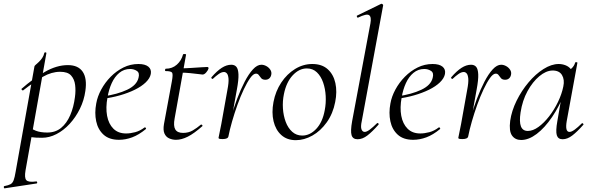

<svg xmlns="http://www.w3.org/2000/svg" viewBox="-83 -746 3199 1041"><path d="M-57.4 275Q-61.2 276 -62.3 270Q-63.4 264 -59.4 263Q-37 258.8 -25.9 252.7Q-14.8 246.6 -9 231.1Q-3.2 215.6 1.8 185L103.8 -386Q103.8 -389 111 -395.1Q118.2 -401.2 127.9 -410.4Q137.6 -419.6 145.9 -431.9Q154.2 -444.2 157.4 -459.2Q158.6 -463.2 164 -462.2Q169.4 -461.2 168.4 -457.2L55.4 178Q48.4 218.6 59.9 231Q71.4 243.4 112.8 237.8Q116.8 236.2 118.4 242Q120 247.8 115 248.8ZM145 1Q108 1 89.5 -2Q71 -5 57 -8L67 -60.4Q86.4 -46.8 111.4 -37.1Q136.4 -27.4 173.2 -27.4Q217.6 -27.4 248.2 -52.5Q278.8 -77.6 297.7 -121.4Q316.6 -165.2 323.4 -220Q328.2 -254.4 324.3 -285.6Q320.4 -316.8 302.3 -336.8Q284.2 -356.8 243.2 -356.8Q196.8 -356.8 150.2 -330.1Q103.6 -303.4 42.4 -256Q39.2 -254.4 35.3 -259Q31.4 -263.6 34.6 -265.2Q94.6 -318.2 159.1 -355.6Q223.6 -393 285 -393Q341 -393 365.4 -357Q389.8 -321 379.8 -253Q372.8 -202 350.1 -156Q327.4 -110 294.7 -74.5Q262 -39 223.2 -19Q184.4 1 145 1Z M562.2 12Q509 12 478.5 -15.8Q448 -43.6 438.5 -88.6Q429 -133.6 438.8 -185Q445.2 -222.4 465.8 -260.5Q486.4 -298.6 517.2 -329.9Q548 -361.2 586.2 -380.1Q624.4 -399 667.4 -399Q703.6 -399 721.3 -384.6Q739 -370.2 734.6 -345Q730 -321.4 707.2 -299.4Q684.4 -277.4 648.1 -259.6Q611.8 -241.8 567.3 -229.1Q522.8 -216.4 475.2 -210.6L477.2 -223.6Q553.8 -234.6 606.2 -259.3Q658.6 -284 668 -324Q675.2 -350.8 659.1 -361.4Q643 -372 622.6 -372Q589.2 -372 563.9 -351.1Q538.6 -330.2 522.7 -295.2Q506.8 -260.2 499.8 -218Q489.4 -162.2 497.6 -118.2Q505.8 -74.2 531.8 -48.3Q557.8 -22.4 600.4 -22.4Q624.2 -22.4 650.3 -29.4Q676.4 -36.4 700.8 -55Q703.6 -57 707.1 -53Q710.6 -49 707.8 -46.2Q669.8 -14.8 633.7 -1.4Q597.6 12 562.2 12Z M871.2 12Q852 12 834.6 4.4Q817.2 -3.2 808.8 -21.8Q800.4 -40.4 806 -73.2L849 -306Q855.8 -343 850.2 -351.8Q844.6 -360.6 815 -360.6Q811 -360.6 811.9 -367Q812.8 -373.4 815.8 -373.4Q851 -373.4 875.9 -395.6Q900.8 -417.8 909.2 -450.2Q909.6 -453.4 918.2 -453.1Q926.8 -452.8 925.8 -449.6L863.8 -103.8Q856.2 -63.2 867.4 -44.3Q878.6 -25.4 909.6 -25.4Q939.2 -25.4 962.1 -38.8Q985 -52.2 1006.4 -70.4Q1008.4 -72.4 1012.5 -68.4Q1016.6 -64.4 1014.4 -62.2Q969.2 -22.2 935.3 -5.1Q901.4 12 871.2 12ZM1015.2 -341.8Q1012.6 -341.8 992.9 -344.4Q973.2 -347 946.7 -349.6Q920.2 -352.2 895.4 -352.2L897.4 -375.6Q922.6 -375.6 953 -377.6Q983.4 -379.6 1008.4 -381.2Q1033.4 -382.8 1040.4 -382.8Q1044.6 -382.8 1046.5 -380.4Q1048.4 -378 1047.4 -374Q1045.6 -366 1035.5 -353.9Q1025.4 -341.8 1015.2 -341.8Z M1155.6 -7.2 1145.6 -8.2Q1154 -53.2 1168.6 -105.7Q1183.2 -158.2 1202.3 -209.2Q1221.4 -260.2 1243.2 -302.3Q1265 -344.4 1288.2 -369.7Q1311.4 -395 1334 -395Q1347.6 -395 1361 -387.7Q1374.4 -380.4 1382.6 -368Q1390.8 -355.6 1387.8 -341Q1385.2 -328 1376.8 -320.8Q1368.4 -313.6 1355.8 -313.6Q1340.8 -313.6 1333.4 -321.9Q1326 -330.2 1320.5 -338.5Q1315 -346.8 1304.8 -346.8Q1290.6 -346.8 1273.8 -323.3Q1257 -299.8 1238.9 -261.6Q1220.8 -223.4 1204.5 -177.9Q1188.2 -132.4 1175.3 -87.4Q1162.4 -42.4 1155.6 -7.2ZM1124.4 8Q1110.2 8 1106 6.3Q1101.8 4.6 1101.8 1.6Q1101.8 -1.6 1107.4 -26.4Q1113 -51.2 1117 -74L1150 -258.6Q1157.8 -298.8 1156 -319.3Q1154.2 -339.8 1147.3 -347.7Q1140.4 -355.6 1131.6 -355.6Q1117.8 -355.6 1101.7 -344Q1085.6 -332.4 1071.4 -318.8Q1069 -316.4 1065 -320.1Q1061 -323.8 1063.4 -327Q1093 -361.2 1119.2 -378.1Q1145.4 -395 1171 -395Q1189 -395 1198.8 -383.4Q1208.6 -371.8 1209.9 -342.8Q1211.2 -313.8 1201.4 -261L1155.6 -7.2Q1153.4 8 1124.4 8Z M1521 14Q1473.2 14 1442.3 -13.8Q1411.4 -41.6 1400.2 -88.6Q1389 -135.6 1399.8 -193Q1411 -251.6 1441.8 -298.1Q1472.6 -344.6 1516.6 -371.8Q1560.6 -399 1610.4 -399Q1662.4 -399 1693.8 -370.7Q1725.2 -342.4 1735.4 -295.5Q1745.6 -248.6 1734.4 -193Q1722.2 -129.8 1688.7 -82.9Q1655.2 -36 1610.8 -11Q1566.4 14 1521 14ZM1555.8 -11Q1597.4 -11 1631.7 -47.3Q1666 -83.6 1677.8 -149Q1685 -186 1682.9 -225.3Q1680.8 -264.6 1669 -298.6Q1657.2 -332.6 1635.2 -353.8Q1613.2 -375 1580.6 -375Q1539 -375 1504.2 -337.8Q1469.4 -300.6 1456.4 -236Q1448.4 -197.4 1451 -158Q1453.6 -118.6 1466.1 -85.2Q1478.6 -51.8 1501.4 -31.4Q1524.2 -11 1555.8 -11Z M1855.8 9Q1829.8 9 1823.2 -13.2Q1816.6 -35.4 1826.2 -89L1925.4 -619.4Q1931.8 -654.6 1918.1 -663.8Q1904.4 -673 1858.6 -650.6Q1854.6 -648.8 1852.2 -654.8Q1849.8 -660.8 1853.8 -661.8L1983.2 -725Q1987.4 -727 1991.4 -723Q1995.4 -719 1994.4 -717L1878.4 -89Q1871.6 -58.6 1877 -44.7Q1882.4 -30.8 1894.4 -30.8Q1905.4 -30.8 1922.4 -43.6Q1939.4 -56.4 1960.2 -77Q1964.2 -81 1968.2 -77Q1972.2 -73 1968.2 -69Q1935.6 -32 1909 -11.5Q1882.4 9 1855.8 9Z M2157.2 12Q2104 12 2073.5 -15.8Q2043 -43.6 2033.5 -88.6Q2024 -133.6 2033.8 -185Q2040.2 -222.4 2060.8 -260.5Q2081.4 -298.6 2112.2 -329.9Q2143 -361.2 2181.2 -380.1Q2219.4 -399 2262.4 -399Q2298.6 -399 2316.3 -384.6Q2334 -370.2 2329.6 -345Q2325 -321.4 2302.2 -299.4Q2279.4 -277.4 2243.1 -259.6Q2206.8 -241.8 2162.3 -229.1Q2117.8 -216.4 2070.2 -210.6L2072.2 -223.6Q2148.8 -234.6 2201.2 -259.3Q2253.6 -284 2263 -324Q2270.2 -350.8 2254.1 -361.4Q2238 -372 2217.6 -372Q2184.2 -372 2158.9 -351.1Q2133.6 -330.2 2117.7 -295.2Q2101.8 -260.2 2094.8 -218Q2084.4 -162.2 2092.6 -118.2Q2100.8 -74.2 2126.8 -48.3Q2152.8 -22.4 2195.4 -22.4Q2219.2 -22.4 2245.3 -29.4Q2271.4 -36.4 2295.8 -55Q2298.6 -57 2302.1 -53Q2305.6 -49 2302.8 -46.2Q2264.8 -14.8 2228.7 -1.4Q2192.6 12 2157.2 12Z M2455.6 -7.2 2445.6 -8.2Q2454 -53.2 2468.6 -105.7Q2483.2 -158.2 2502.3 -209.2Q2521.4 -260.2 2543.2 -302.3Q2565 -344.4 2588.2 -369.7Q2611.4 -395 2634 -395Q2647.6 -395 2661 -387.7Q2674.4 -380.4 2682.6 -368Q2690.8 -355.6 2687.8 -341Q2685.2 -328 2676.8 -320.8Q2668.4 -313.6 2655.8 -313.6Q2640.8 -313.6 2633.4 -321.9Q2626 -330.2 2620.5 -338.5Q2615 -346.8 2604.8 -346.8Q2590.6 -346.8 2573.8 -323.3Q2557 -299.8 2538.9 -261.6Q2520.8 -223.4 2504.5 -177.9Q2488.2 -132.4 2475.3 -87.4Q2462.4 -42.4 2455.6 -7.2ZM2424.4 8Q2410.2 8 2406 6.3Q2401.8 4.6 2401.8 1.6Q2401.8 -1.6 2407.4 -26.4Q2413 -51.2 2417 -74L2450 -258.6Q2457.8 -298.8 2456 -319.3Q2454.2 -339.8 2447.3 -347.7Q2440.4 -355.6 2431.6 -355.6Q2417.8 -355.6 2401.7 -344Q2385.6 -332.4 2371.4 -318.8Q2369 -316.4 2365 -320.1Q2361 -323.8 2363.4 -327Q2393 -361.2 2419.2 -378.1Q2445.4 -395 2471 -395Q2489 -395 2498.8 -383.4Q2508.6 -371.8 2509.9 -342.8Q2511.2 -313.8 2501.4 -261L2455.6 -7.2Q2453.4 8 2424.4 8Z M2742.6 13Q2710.2 13 2693.1 -11.1Q2676 -35.2 2683.2 -91Q2691 -145.2 2717.7 -199.5Q2744.4 -253.8 2782.5 -299.1Q2820.6 -344.4 2863.7 -371.7Q2906.8 -399 2946.4 -399Q2964.8 -399 2982.6 -392.3Q3000.4 -385.6 3013.1 -370.3Q3025.8 -355 3027.8 -330.4L2985.4 -357Q2997.6 -359 3014.1 -373.4Q3030.6 -387.8 3035.6 -407Q3037.6 -410 3043.1 -408.8Q3048.6 -407.6 3047.6 -405.6L2989.6 -89Q2979.8 -30.8 3004.6 -30.8Q3016.2 -30.8 3033.4 -43.5Q3050.6 -56.2 3071.4 -77Q3074.4 -80 3078.4 -76Q3082.4 -72 3079.4 -69Q3046.8 -32 3020.1 -11.5Q2993.4 9 2967.4 9Q2942.6 9 2935.9 -12.9Q2929.2 -34.8 2938.8 -89L2963 -229L2980 -246Q2950.4 -170.4 2910.4 -111.6Q2870.4 -52.8 2827 -19.9Q2783.6 13 2742.6 13ZM2778.6 -36Q2806.6 -36 2836.6 -57.8Q2866.6 -79.6 2894.3 -115.2Q2922 -150.8 2942.5 -193.5Q2963 -236.2 2971.2 -277Q2979.2 -314 2964 -339.2Q2948.8 -364.4 2911.6 -363.6Q2877.2 -362.8 2841 -332.6Q2804.8 -302.4 2777 -251.6Q2749.2 -200.8 2739.4 -136Q2731.8 -85.8 2741.4 -60.9Q2751 -36 2778.6 -36Z"/></svg>

Font: Cormorant Infant Light
Style: Italic
Weight: 300
Italic angle: -10°
Designer: Christian Thalmann (Catharsis Fonts)
Foundry: Catharsis Fonts
Version: Version 4.001